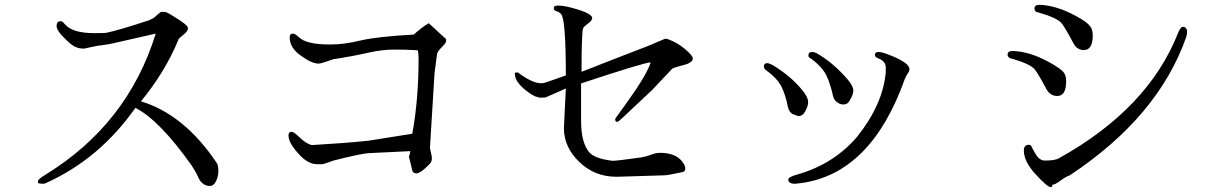

<svg xmlns="http://www.w3.org/2000/svg" viewBox="-20 -750 5040 794"><path d="M877 -75Q743 -276 563 -331Q663 -453 717 -584Q717 -588 725 -595L743 -610Q753 -618 757 -630V-635Q757 -647 692 -686L682 -692Q667 -701 658 -701Q649 -701 646 -701Q643 -700 616 -676L596 -666Q468 -624 418 -614Q413 -613 369 -613Q282 -613 250 -648Q242 -657 239 -660Q236 -662 230 -662H229Q214 -662 214 -642Q214 -622 257 -582Q278 -562 292 -556Q306 -549 327 -549H328L360 -556Q387 -562 409 -564Q431 -566 527 -589Q622 -611 624 -611Q508 -236 167 -27Q137 -9 137 0Q137 4 138 6Q139 9 146 9Q152 10 157 10Q162 10 168 8Q391 -92 540 -304Q640 -253 773 -65Q789 -41 798 -21Q806 0 819 9Q831 19 848 19Q864 19 874 -2Q883 -22 883 -43V-44Q883 -66 877 -75Z M1777 -448Q1786 -512 1787 -524Q1787 -535 1806 -554Q1825 -572 1825 -580Q1825 -588 1824 -589L1753 -654Q1724 -637 1691 -607Q1543 -599 1473 -583Q1403 -566 1347 -566Q1291 -566 1262 -574Q1232 -581 1216 -596Q1200 -611 1192 -611H1191Q1178 -611 1178 -596Q1178 -552 1224 -520Q1269 -487 1297 -487Q1307 -487 1338 -498L1358 -505Q1437 -517 1498 -531Q1559 -545 1611 -545Q1656 -545 1690 -543L1707 -542Q1711 -534 1711 -506Q1711 -339 1685 -197L1503 -168Q1407 -158 1269 -150Q1244 -157 1220 -181Q1195 -205 1186 -205Q1173 -205 1173 -190Q1173 -160 1213 -116Q1252 -71 1291 -71H1313Q1318 -71 1359 -86Q1480 -117 1512 -117L1677 -125Q1676 -113 1671 -103Q1684 -49 1685 -45Q1688 -33 1703 -33Q1715 -33 1738 -54Q1761 -74 1764 -83Q1766 -91 1766 -95V-100L1758 -138Z M2145 -434Q2126 -446 2123 -450Q2122 -450 2113 -450Q2109 -450 2109 -445Q2109 -408 2167 -367Q2195 -346 2219 -346H2220L2235 -347H2236L2320 -384L2312 -220Q2312 -141 2376 -80Q2439 -19 2529 -19H2532L2727 -25Q2740 -25 2801 -38Q2814 -40 2814 -53Q2814 -65 2802 -81Q2774 -118 2709 -118Q2692 -118 2672 -110Q2651 -102 2631 -99Q2533 -85 2513 -85Q2440 -94 2418 -119Q2383 -158 2383 -251V-405Q2645 -492 2671 -492Q2655 -440 2566 -317L2529 -266Q2524 -259 2524 -256Q2524 -246 2533 -246Q2537 -246 2559 -267L2678 -379Q2725 -429 2760 -466Q2763 -469 2792 -477Q2816 -483 2823 -486Q2845 -495 2845 -508Q2845 -520 2813 -547Q2781 -574 2742 -588Q2738 -590 2731 -590L2660 -560Q2522 -507 2385 -453Q2385 -538 2386 -561L2388 -606Q2389 -627 2391 -632Q2394 -640 2411 -652Q2429 -665 2429 -675Q2430 -697 2328 -722Q2305 -727 2288 -727Q2270 -727 2270 -717Q2270 -706 2283 -703Q2295 -699 2301 -691Q2320 -666 2320 -438L2237 -409Q2203 -396 2145 -434Z M3268 10Q3272 10 3294 7Q3583 -33 3722 -424Q3726 -435 3734 -446Q3741 -456 3741 -464Q3741 -491 3655 -524Q3627 -535 3613 -535Q3598 -535 3598 -523Q3598 -514 3611 -509Q3643 -497 3643 -471V-451Q3631 -318 3525 -185Q3428 -71 3276 -28Q3240 -18 3240 -8Q3240 10 3268 10ZM3470 -318Q3484 -319 3491 -330Q3509 -358 3509 -375Q3509 -394 3484 -423Q3426 -490 3359 -529Q3348 -535 3339 -535Q3322 -535 3323 -518Q3325 -511 3335 -507Q3378 -475 3396 -441Q3413 -407 3425 -353Q3429 -336 3442 -327Q3455 -317 3470 -318ZM3284 -270Q3297 -271 3305 -282Q3322 -307 3322 -328Q3322 -348 3298 -377Q3247 -439 3173 -482Q3160 -489 3151 -489Q3139 -487 3139 -476Q3139 -465 3149 -459Q3193 -427 3211 -393Q3228 -360 3239 -305Q3243 -289 3256 -279L3281 -270H3283Z M4389 -414Q4389 -439 4377 -453Q4364 -466 4341 -480Q4255 -532 4185 -538L4173 -539H4167Q4147 -539 4147 -525V-521Q4147 -518 4152 -513Q4156 -508 4166 -507Q4242 -485 4260 -462Q4277 -439 4307 -382Q4323 -353 4352 -353Q4389 -353 4389 -414ZM4499 -604Q4499 -629 4487 -643Q4475 -657 4452 -671Q4367 -722 4295 -729L4284 -730H4278Q4259 -730 4258 -716Q4258 -700 4276 -698Q4353 -676 4371 -653Q4388 -630 4418 -573Q4433 -543 4462 -543Q4499 -543 4499 -604ZM4231 -151Q4214 -148 4214 -128Q4214 -82 4263 -29Q4311 24 4326 24Q4332 24 4332 14Q4343 14 4367 -4Q4390 -21 4404 -25Q4770 -267 4886 -598Q4889 -608 4889 -620Q4888 -639 4871 -639Q4862 -639 4851 -612Q4728 -301 4360 -96Q4344 -86 4301 -86Q4278 -86 4262 -114Q4246 -142 4244 -147Q4242 -152 4231 -151Z"/></svg>

Font: Sawarabi Mincho
Style: Regular
Weight: 400
Version: Version 1.082; ttfautohint (v1.8.4.7-5d5b)